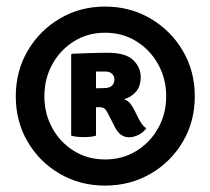

<svg xmlns="http://www.w3.org/2000/svg" viewBox="-20 -764 640 584"><path d="M28 -471Q28 -547.5 64 -609.2Q100 -671 161.8 -707.5Q223.5 -744 299.5 -744Q376 -744 438 -707.5Q500 -671 536.2 -609.2Q572.5 -547.5 572.5 -471Q572.5 -394.5 536.2 -333Q500 -271.5 438 -235.5Q376 -199.5 299.5 -199.5Q223.5 -199.5 161.8 -235.5Q100 -271.5 64 -333Q28 -394.5 28 -471ZM115 -471Q115 -418 139 -374.5Q163 -331 204.8 -305Q246.5 -279 299.5 -279Q353 -279 395 -305Q437 -331 461.2 -374.5Q485.5 -418 485.5 -471Q485.5 -524.5 461.2 -568.2Q437 -612 395 -638.2Q353 -664.5 299.5 -664.5Q246.5 -664.5 204.8 -638.2Q163 -612 139 -568.2Q115 -524.5 115 -471ZM408 -530Q408 -500 392.2 -483.5Q376.5 -467 357.5 -462.5Q370 -457.5 377.5 -447.5Q385 -437.5 390.5 -425.5L401.5 -403.5Q406 -394.5 411.8 -386.5Q417.5 -378.5 425 -374Q417 -362 402 -354.2Q387 -346.5 372 -346.5Q345 -346.5 329.5 -377.5L307.5 -420.5Q303 -429.5 297.8 -433.8Q292.5 -438 280.5 -438H272V-351.5Q259 -347 235 -347Q210.5 -347 196.5 -351.5V-598.5L199.5 -600.5Q227 -601.5 254.8 -602.5Q282.5 -603.5 306.5 -603.5Q362.5 -603.5 385.2 -581.2Q408 -559 408 -530ZM272 -546.5V-495.5Q279.5 -495.5 286 -495.8Q292.5 -496 295.5 -496Q314 -496 321 -503.8Q328 -511.5 328 -522Q328 -532 321.2 -539.2Q314.5 -546.5 299 -546.5Z"/></svg>

Font: Signika Negative SC
Style: Bold
Weight: 700
Designer: Anna Giedryś
Foundry: Anna Giedryś
Version: Version 2.000; ttfautohint (v1.8.3) -l 8 -r 50 -G 200 -x 9 -